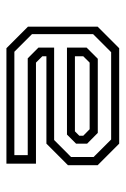

<svg xmlns="http://www.w3.org/2000/svg" viewBox="82 -828 388 592"><g transform="rotate(-90 276.0 -532.0)"><path d="M129.1 -358.5 62.7 -424.8V-516.6L129.1 -582.9H398.5V-595.5L378.9 -615.1H67.3V-706.2H423.3L489.7 -639.9V-424.8L423.3 -358.5ZM141.9 -383.3H411.1L466.8 -439V-627.3L412.4 -681.7H93.7V-640.5H392.1L425.3 -607.4V-559.1H140.3L87.9 -506.9V-437.4ZM162.2 -424.5 129.1 -457.3V-491.5L157.1 -519.5H425.3V-459L390.8 -424.5ZM173.5 -449.6H378.9L398.5 -469.3V-495H167.1L153.5 -481.5V-469.3Z"/></g></svg>

Font: Tourney Expanded
Style: Regular
Weight: 400
Width: 7
Designer: Tyler Finck
Foundry: Etcetera Type Co
Version: Version 1.010; ttfautohint (v1.8.3)